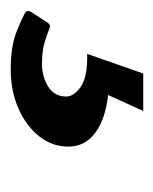

<svg xmlns="http://www.w3.org/2000/svg" viewBox="-42 -66 290 363"><g transform="rotate(90 103.5 116.0)"><path d="M53.2 241.2Q9.8 241.2 -17.1 230.7Q-43.9 220.2 -55.2 213.4Q-59.6 210 -56.2 203.1Q-52.7 197.8 -46.1 187.5Q-39.6 177.2 -35.6 171.4Q-31.7 165.5 -25.9 167.5Q-14.2 172.4 1.7 177.2Q17.6 182.1 42.5 182.1Q66.4 182.1 85.2 170.4Q104 158.7 104 136.2Q104 121.6 85.2 108.6Q66.4 95.7 23.4 96.7L60.5 -9.3H131.3L101.1 57.1Q146 62 172.4 81.3Q198.7 100.6 198.7 132.3Q198.7 163.1 179 187.7Q159.2 212.4 126.2 226.8Q93.3 241.2 53.2 241.2Z"/></g></svg>

Font: Gelasio SemiBold
Style: Italic
Weight: 600
Italic angle: -8.5°
Designer: Eben Sorkin
Foundry: Eben Sorkin
Version: Version 1.008